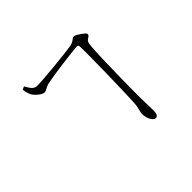

<svg xmlns="http://www.w3.org/2000/svg" viewBox="-166 -1021 1331 1331"><g transform="rotate(-45 500.0 -355.5)"><path d="M663 -677C667 -575 658 -231 653 -137C650 -84 637 -67 637 -42C637 3 661 46 684 46C705 46 712 25 711 -11C711 -44 708 -92 708 -134C708 -192 710 -514 720 -624C723 -654 726 -665 739 -674C752 -683 763 -687 763 -701C763 -713 701 -757 684 -757C662 -757 663 -736 615 -727C569 -719 305 -691 257 -694C223 -696 207 -734 194 -756L171 -746C174 -719 183 -695 188 -685C199 -664 240 -625 265 -625C284 -625 299 -643 328 -649C423 -669 590 -688 647 -693C658 -694 663 -687 663 -677Z"/></g></svg>

Font: Source Han Serif CN VF
Style: Regular
Weight: 250
Designer: Ryoko NISHIZUKA 西塚涼子 (kana & ideographs); Frank Grießhammer (Latin, Greek & Cyrillic); Wenlong ZHANG 张文龙 (bopomofo); San
Foundry: Adobe
Version: Version 2.002;hotconv 1.1.0;makeotfexe 2.6.0